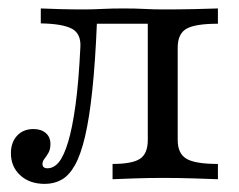

<svg xmlns="http://www.w3.org/2000/svg" viewBox="-20 -435 580 466"><path d="M88.7 11.3Q51.6 11.3 29 -9.7Q6.5 -30.6 6.5 -62.9Q6.5 -89.5 21.4 -105.6Q36.3 -121.8 61.3 -121.8Q79.8 -121.8 91.1 -112.1Q102.4 -102.4 102.4 -85.5Q102.4 -72.6 97.6 -64.1Q92.7 -55.6 87.9 -49.6Q83.1 -43.5 83.1 -37.1Q83.1 -26.6 95.2 -26.6Q110.5 -26.6 122.6 -41.1Q134.7 -55.6 145.2 -89.9Q155.6 -124.2 163.3 -180.2Q171 -236.3 175 -319.4Q177.4 -353.2 154.4 -365.3Q131.5 -377.4 79 -378.2V-414.5Q96 -413.7 124.6 -412.9Q153.2 -412.1 183.1 -412.1Q203.2 -412.1 227.4 -413.3Q251.6 -414.5 279.8 -414.5Q308.1 -414.5 331 -413.3Q354 -412.1 376.6 -412.1Q414.5 -412.1 452 -412.9Q489.5 -413.7 508.9 -414.5V-377.4Q454 -377.4 432.7 -365.3Q411.3 -353.2 411.3 -319.4V-95.2Q411.3 -62.1 432.7 -49.6Q454 -37.1 508.9 -37.1V0Q489.5 -0.8 450.8 -2Q412.1 -3.2 375.8 -3.2Q341.1 -3.2 305.6 -2Q270.2 -0.8 253.2 0V-37.1Q300.8 -37.1 319.8 -49.6Q338.7 -62.1 338.7 -95.2V-380.6L341.9 -377.4H208.9L215.3 -381.5Q211.3 -283.9 204 -215.7Q196.8 -147.6 186.3 -103.2Q175.8 -58.9 161.7 -33.9Q147.6 -8.9 129.4 1.2Q111.3 11.3 88.7 11.3Z"/></svg>

Font: Playfair 9pt Light
Style: Regular
Weight: 300
Designer: Claus Eggers Sørensen
Foundry: Claus Eggers Sørensen
Version: Version 2.001;gftools[0.9.30]